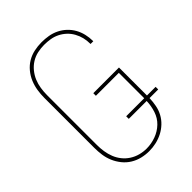

<svg xmlns="http://www.w3.org/2000/svg" viewBox="-221 -838 941 941"><g transform="rotate(-45 250.0 -367.5)"><path d="M243 8Q218 8 193 2Q168 -4 146 -17.5Q124 -31 107.5 -51.5Q91 -72 81 -95.5Q71 -119 67.5 -144Q64 -169 64 -195V-540Q64 -566 68 -591.5Q72 -617 82 -641Q92 -665 109 -685.5Q126 -706 148 -719Q170 -732 195.5 -737.5Q221 -743 247 -743Q271 -743 294.5 -739Q318 -735 339.5 -724.5Q361 -714 378.5 -697.5Q396 -681 407.5 -660.5Q419 -640 424.5 -616.5Q430 -593 430 -570V-567H411V-569Q411 -591 406 -611.5Q401 -632 390.5 -651Q380 -670 364.5 -684.5Q349 -699 330 -708.5Q311 -718 290 -721.5Q269 -725 247 -725Q224 -725 201 -720Q178 -715 158 -702.5Q138 -690 123 -671.5Q108 -653 99 -631.5Q90 -610 86.5 -586.5Q83 -563 83 -540V-195Q83 -172 86.5 -149Q90 -126 98.5 -104.5Q107 -83 121.5 -65Q136 -47 155.5 -34.5Q175 -22 197.5 -16Q220 -10 243 -10Q276 -10 307.5 -21.5Q339 -33 362.5 -55.5Q386 -78 396.5 -110Q407 -142 408 -175H284V-193H409V-369H250V-387H428V-193H488V-175H428Q427 -150 422.5 -126Q418 -102 406.5 -80.5Q395 -59 377 -42Q359 -25 337.5 -14Q316 -3 292 2.5Q268 8 243 8Z"/></g></svg>

Font: Iosevka SS18 Thin
Style: Regular
Weight: 100
Monospace: yes
Designer: Belleve Invis
Foundry: Belleve Invis
Version: Version 25.1.1; ttfautohint (v1.8.4)